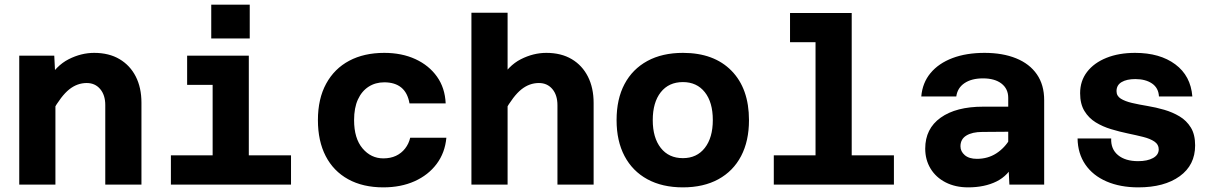

<svg xmlns="http://www.w3.org/2000/svg" viewBox="-20 -796 5240 828"><path d="M434 0V-343Q434 -386 412 -412Q390 -438 354 -438Q313 -438 278.5 -410.5Q244 -383 206 -316L184 -448Q222 -513 276 -540.5Q330 -568 386 -568Q450 -568 495.5 -541Q541 -514 565.5 -466Q590 -418 590 -353V0ZM63 0V-556H214L219 -457V0Z M897 0V-556H1053V0ZM717 0V-126H1235V0ZM787 -430V-556H975V-430ZM891 -630V-776H1057V-630Z M1633 12Q1545 12 1481.5 -23Q1418 -58 1384.5 -123Q1351 -188 1351 -278Q1351 -370 1386.5 -435Q1422 -500 1486 -534Q1550 -568 1637 -568Q1713 -568 1771.5 -541Q1830 -514 1864.5 -465.5Q1899 -417 1902 -350H1746Q1738 -396 1710.5 -418.5Q1683 -441 1637 -441Q1599 -441 1569.5 -422Q1540 -403 1523.5 -367Q1507 -331 1507 -278Q1507 -199 1543.5 -156Q1580 -113 1633 -113Q1664 -113 1687.5 -124Q1711 -135 1727 -155.5Q1743 -176 1749 -202H1905Q1899 -137 1863 -89Q1827 -41 1768 -14.5Q1709 12 1633 12Z M2384 0V-342Q2384 -386 2362 -412Q2340 -438 2304 -438Q2263 -438 2228.5 -410.5Q2194 -383 2156 -316L2134 -447Q2172 -513 2226 -540.5Q2280 -568 2336 -568Q2400 -568 2445.5 -541Q2491 -514 2515.5 -465.5Q2540 -417 2540 -352V0ZM2013 0V-741H2169V0Z M2925 12Q2836 12 2771.8 -23Q2707.6 -58.1 2673.3 -123Q2639 -188 2639 -278Q2639 -369 2673.3 -433.5Q2707.5 -497.9 2771.7 -533Q2835.9 -568 2925.2 -568Q3059 -568 3134.5 -491Q3210 -414 3210 -277.8Q3210 -188 3176 -123Q3142 -58 3078 -23Q3014 12 2925 12ZM2925 -114Q2985 -114 3019.5 -158.1Q3054 -202.3 3054 -278.3Q3054 -355 3019.5 -398.5Q2985 -442 2925 -442Q2864.2 -442 2829.6 -398.3Q2795 -354.5 2795 -277.9Q2795 -202 2829.6 -158Q2864.2 -114 2925 -114Z M3497 0V-740H3653V0ZM3317 0V-126H3835V0ZM3387 -614V-740H3575V-614Z M4333 0 4328 -100V-374Q4328 -413 4299 -435.5Q4270 -458 4219 -458Q4170 -458 4139.5 -437.5Q4109 -417 4104 -380H3953Q3958 -439 3993 -481Q4028 -523 4087.5 -545.5Q4147 -568 4226 -568Q4304 -568 4362 -544.5Q4420 -521 4451.5 -475.5Q4483 -430 4483 -364V0ZM4155 12Q4100 12 4058 -9.5Q4016 -31 3993 -69Q3970 -107 3970 -155Q3970 -241 4036.5 -288.5Q4103 -336 4220 -336H4343V-228L4216 -227Q4173 -227 4147.5 -211.5Q4122 -196 4122 -165Q4122 -143 4140.5 -127Q4159 -111 4193 -111Q4240 -111 4276.5 -134.5Q4313 -158 4337 -199L4354 -94Q4329 -39 4277.5 -13.5Q4226 12 4155 12Z M4889 12Q4811 12 4752 -13.5Q4693 -39 4660.5 -86.5Q4628 -134 4627 -199H4772Q4770 -153 4801.5 -127Q4833 -101 4888 -101Q4928 -101 4952.5 -114.5Q4977 -128 4977 -152Q4977 -173 4958.5 -185.5Q4940 -198 4910 -205.5Q4880 -213 4844 -220.5Q4808 -228 4771.5 -239Q4735 -250 4705 -268.5Q4675 -287 4656.5 -317.5Q4638 -348 4638 -394Q4638 -447 4668 -486Q4698 -525 4751.5 -546.5Q4805 -568 4875 -568Q4982 -568 5048.5 -518.5Q5115 -469 5122 -380H4978Q4976 -417 4948 -436Q4920 -455 4876 -455Q4839 -455 4817 -442Q4795 -429 4795 -403Q4795 -382 4813.5 -370.5Q4832 -359 4862 -352Q4892 -345 4928.5 -339Q4965 -333 5001 -322.5Q5037 -312 5067 -294Q5097 -276 5115.5 -246Q5134 -216 5134 -169Q5134 -84 5067.5 -36Q5001 12 4889 12Z"/></svg>

Font: Azeret Mono Thin
Style: Regular
Weight: 100
Designer: Martin Vácha
Foundry: Displaay
Version: Version 1.002